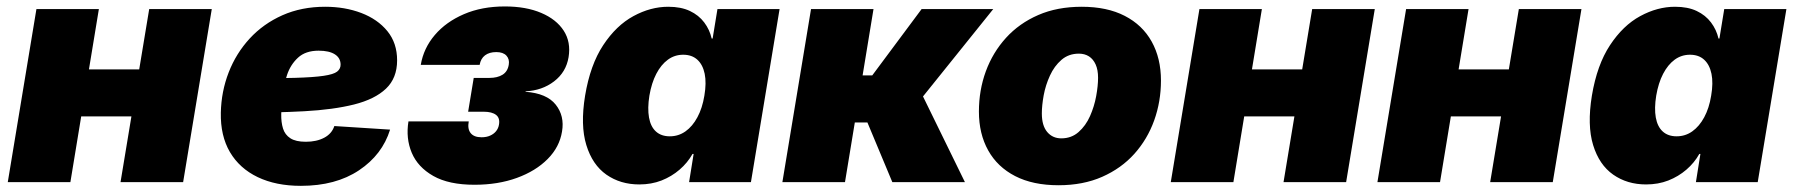

<svg xmlns="http://www.w3.org/2000/svg" viewBox="-20 -571 5625 602"><path d="M474.1 -353.5 450.2 -206.1H176.8L200.7 -353.5ZM290 -542.5 200.7 0H4.4L94.2 -542.5ZM644 -542.5 554.2 0H357.9L447.8 -542.5Z M923.3 11.7Q845.2 11.7 788.1 -15.6Q731 -43 700.9 -94.2Q670.9 -145.5 672.4 -217.8Q673.8 -284.2 697 -344Q720.2 -403.8 762.9 -450.2Q805.7 -496.6 865.5 -523.2Q925.3 -549.8 999.5 -549.8Q1061.5 -549.8 1112.8 -530.3Q1164.1 -510.7 1194.6 -473.4Q1225.1 -436 1225.1 -381.8Q1225.1 -326.2 1190.2 -293Q1155.3 -259.8 1090.1 -243.4Q1024.9 -227.1 933.8 -222.2Q842.8 -217.3 730 -217.3L748 -325.2Q845.2 -325.2 904.5 -326.9Q963.9 -328.6 994.9 -333.3Q1025.9 -337.9 1036.9 -346.4Q1047.9 -355 1047.9 -368.2Q1047.9 -389.2 1030 -400.6Q1012.2 -412.1 979 -412.1Q938 -412.1 914.3 -390.1Q890.6 -368.2 879.9 -335.7Q869.1 -303.2 865.7 -269.5Q862.3 -235.8 861.8 -212.9Q861.3 -187.5 867.4 -168Q873.5 -148.4 890.4 -137.5Q907.2 -126.5 939 -126.5Q972.7 -126.5 996.6 -139.2Q1020.5 -151.9 1028.3 -175.8L1203.1 -164.6Q1178.7 -85.9 1105.7 -37.1Q1032.7 11.7 923.3 11.7Z M1467.8 8.3Q1387.2 8.3 1338.6 -19.3Q1290 -46.9 1271 -92Q1252 -137.2 1260.7 -190.4H1449.7Q1445.3 -166.5 1455.8 -153.6Q1466.3 -140.6 1489.7 -140.6Q1505.4 -140.6 1516.8 -145.8Q1528.3 -150.9 1535.4 -159.7Q1542.5 -168.5 1544.4 -179.7Q1548.3 -200.7 1535.4 -210.7Q1522.5 -220.7 1496.6 -220.7H1447.8L1465.3 -326.7H1514.2Q1539.6 -326.7 1555.7 -336.7Q1571.8 -346.7 1575.2 -368.2Q1578.1 -385.3 1567.9 -396.5Q1557.6 -407.7 1536.1 -407.7Q1514.2 -407.7 1500.7 -397.5Q1487.3 -387.2 1483.9 -367.7H1299.3Q1308.1 -419.9 1343.3 -461.2Q1378.4 -502.4 1434.6 -526.6Q1490.7 -550.8 1563 -550.8Q1629.4 -550.8 1677 -530.5Q1724.6 -510.3 1747.6 -474.6Q1770.5 -439 1762.7 -391.6Q1754.9 -344.7 1717.3 -315.9Q1679.7 -287.1 1627.9 -284.7V-283.2Q1694.3 -278.3 1722.4 -242.9Q1750.5 -207.5 1742.2 -158.7Q1734.4 -109.9 1697 -72.3Q1659.7 -34.7 1600.6 -13.2Q1541.5 8.3 1467.8 8.3Z M1984.4 7.3Q1925.3 7.3 1881.3 -23.4Q1837.4 -54.2 1818.4 -116.2Q1799.3 -178.2 1814.5 -271Q1830.6 -367.7 1871.3 -429.4Q1912.1 -491.2 1966.1 -520.5Q2020 -549.8 2075.2 -549.8Q2115.2 -549.8 2143.1 -536.6Q2170.9 -523.4 2188 -500.7Q2205.1 -478 2211.4 -450.2H2214.4L2229.5 -542.5H2424.3L2334.5 0H2140.6L2154.8 -88.4H2151.4Q2135.7 -60.5 2110.8 -39.1Q2085.9 -17.6 2054.2 -5.1Q2022.5 7.3 1984.4 7.3ZM2080.1 -143.6Q2107.4 -143.6 2129.4 -159.2Q2151.4 -174.8 2166.7 -203.4Q2182.1 -231.9 2188.5 -271Q2195.3 -311 2189.5 -339.6Q2183.6 -368.2 2166.5 -383.8Q2149.4 -399.4 2122.1 -399.4Q2095.2 -399.4 2074 -383.8Q2052.7 -368.2 2037.8 -339.6Q2022.9 -311 2016.1 -271Q2009.8 -231.4 2014.9 -202.6Q2020 -173.8 2036.6 -158.7Q2053.2 -143.6 2080.1 -143.6Z M2433.1 0 2522.9 -542.5H2718.8L2684.6 -334.5H2714.8L2869.6 -542.5H3094.2L2874 -268.6L3005.4 0H2777.8L2699.7 -187H2660.2L2629.4 0Z M3298.8 9.8Q3218.8 9.8 3163.1 -18.8Q3107.4 -47.4 3078.4 -99.4Q3049.3 -151.4 3049.3 -221.2Q3049.3 -288.1 3071 -347.4Q3092.8 -406.7 3134.3 -452.4Q3175.8 -498 3235.4 -523.9Q3294.9 -549.8 3371.6 -549.8Q3451.2 -549.8 3506.6 -521.2Q3562 -492.7 3591.1 -440.4Q3620.1 -388.2 3620.1 -318.4Q3620.1 -252.9 3598.9 -193.6Q3577.6 -134.3 3536.6 -88.6Q3495.6 -43 3435.8 -16.6Q3376 9.8 3298.8 9.8ZM3307.6 -137.2Q3339.4 -137.2 3361.8 -157Q3384.3 -176.8 3397.7 -207Q3411.1 -237.3 3417 -269.8Q3422.9 -302.2 3422.9 -327.1Q3422.9 -352.1 3415.3 -368.9Q3407.7 -385.7 3394.3 -394.3Q3380.9 -402.8 3362.8 -402.8Q3330.6 -402.8 3308.1 -383.3Q3285.6 -363.8 3272 -334Q3258.3 -304.2 3252.4 -272.2Q3246.6 -240.2 3246.6 -215.3Q3246.6 -177.2 3263.4 -157.2Q3280.3 -137.2 3307.6 -137.2Z M4120.6 -353.5 4096.7 -206.1H3823.2L3847.2 -353.5ZM3936.5 -542.5 3847.2 0H3650.9L3740.7 -542.5ZM4290.5 -542.5 4200.7 0H4004.4L4094.2 -542.5Z M4768.6 -353.5 4744.6 -206.1H4471.2L4495.1 -353.5ZM4584.5 -542.5 4495.1 0H4298.8L4388.7 -542.5ZM4938.5 -542.5 4848.6 0H4652.3L4742.2 -542.5Z M5141.1 7.3Q5082 7.3 5038.1 -23.4Q4994.1 -54.2 4975.1 -116.2Q4956.1 -178.2 4971.2 -271Q4987.3 -367.7 5028.1 -429.4Q5068.8 -491.2 5122.8 -520.5Q5176.8 -549.8 5231.9 -549.8Q5272 -549.8 5299.8 -536.6Q5327.6 -523.4 5344.7 -500.7Q5361.8 -478 5368.2 -450.2H5371.1L5386.2 -542.5H5581.1L5491.2 0H5297.4L5311.5 -88.4H5308.1Q5292.5 -60.5 5267.6 -39.1Q5242.7 -17.6 5210.9 -5.1Q5179.2 7.3 5141.1 7.3ZM5236.8 -143.6Q5264.2 -143.6 5286.1 -159.2Q5308.1 -174.8 5323.5 -203.4Q5338.9 -231.9 5345.2 -271Q5352.1 -311 5346.2 -339.6Q5340.3 -368.2 5323.2 -383.8Q5306.2 -399.4 5278.8 -399.4Q5252 -399.4 5230.7 -383.8Q5209.5 -368.2 5194.6 -339.6Q5179.7 -311 5172.9 -271Q5166.5 -231.4 5171.6 -202.6Q5176.8 -173.8 5193.4 -158.7Q5210 -143.6 5236.8 -143.6Z"/></svg>

Font: Inter 16pt Black
Style: Italic
Weight: 900
Italic angle: -9.3988°
Version: Version 4.001;git-66647c0bb